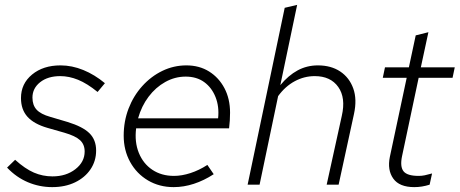

<svg xmlns="http://www.w3.org/2000/svg" viewBox="-20 -757 1884 787"><path d="M194 10Q142 10 94.5 -10Q47 -30 9 -70L42 -102Q83 -65 119 -49.5Q155 -34 195 -34Q251 -34 289 -63.5Q327 -93 327 -136Q327 -165 308 -182.5Q289 -200 244 -213L174 -233Q119 -249 92.5 -278.5Q66 -308 66 -355Q66 -414 111.5 -451.5Q157 -489 228 -489Q275 -489 321.5 -470Q368 -451 410 -416L380 -380Q337 -415 300 -430Q263 -445 227 -445Q176 -445 144.5 -420Q113 -395 113 -357Q113 -326 130 -307.5Q147 -289 186 -278L257 -257Q319 -238 346.5 -211Q374 -184 374 -140Q374 -97 351 -63Q328 -29 287.5 -9.5Q247 10 194 10Z M692 10Q633 10 586.5 -17.5Q540 -45 513.5 -93Q487 -141 487 -201Q487 -260 507 -312Q527 -364 563 -404Q599 -444 645.5 -466.5Q692 -489 744 -489Q797 -489 837 -464Q877 -439 900 -395.5Q923 -352 923 -295Q923 -279 922 -263.5Q921 -248 919 -231H538Q531 -175 549 -130.5Q567 -86 604.5 -61Q642 -36 693 -36Q725 -36 760.5 -47.5Q796 -59 830 -81L856 -43Q816 -17 774.5 -3.5Q733 10 692 10ZM546 -272H874Q879 -320 863.5 -359Q848 -398 817 -420.5Q786 -443 741 -443Q697 -443 657.5 -421Q618 -399 589 -360.5Q560 -322 546 -272Z M995 0 1147 -725 1198 -737 1129 -408Q1162 -448 1200 -468.5Q1238 -489 1283 -489Q1337 -489 1374.5 -464Q1412 -439 1428 -394.5Q1444 -350 1431 -290L1368 0H1319L1381 -282Q1398 -356 1366.5 -400.5Q1335 -445 1270 -445Q1227 -445 1188 -424Q1149 -403 1120 -363L1044 0Z M1678 10Q1617 10 1592 -25Q1567 -60 1578 -114L1647 -438H1549L1558 -481H1656L1684 -612L1736 -625L1705 -481H1844L1835 -438H1696L1628 -117Q1619 -74 1634 -55Q1649 -36 1696 -36Q1709 -36 1721 -38.5Q1733 -41 1751 -46L1741 0Q1725 5 1709.5 7.5Q1694 10 1678 10Z"/></svg>

Font: Red Hat Text VF
Style: Italic
Weight: 300
Italic angle: -12°
Designer: Pentagram, MCKL
Foundry: Pentagram, MCKL
Version: Version 1.023